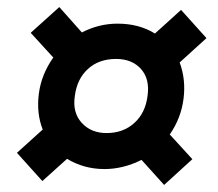

<svg xmlns="http://www.w3.org/2000/svg" viewBox="-20 -625 617 544"><path d="M565 -517 489 -448Q507 -400 500 -345Q493 -290 461 -244L525 -174L445 -101L381 -172Q329 -146 276 -146Q218 -146 170 -175L100 -112L28 -192L101 -258Q83 -304 90 -359Q97 -414 131 -462L67 -532L148 -605L212 -533Q260 -558 313 -558Q374 -558 419 -530L493 -597ZM192 -353Q185 -306 211.5 -277Q238 -248 282 -248Q329 -248 360.5 -276.5Q392 -305 398 -353Q405 -401 379.5 -429.5Q354 -458 309 -458Q260 -458 229 -429.5Q198 -401 192 -353Z"/></svg>

Font: Exo 2.0 Extra Bold
Style: Italic
Weight: 800
Italic angle: -8°
Designer: Natanael Gama
Version: Version 1.001;PS 001.001;hotconv 1.0.70;makeotf.lib2.5.58329